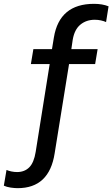

<svg xmlns="http://www.w3.org/2000/svg" viewBox="-128 -760 586 1001"><path d="M131 -426H33L46 -504H143L153 -565Q182 -740 362 -740Q406 -740 438 -727L425 -645Q414 -650 398.5 -653.5Q383 -657 366 -657Q322 -657 291 -631.5Q260 -606 251 -552L244 -504H381L368 -426H232L157 39Q129 221 -36 221Q-52 221 -72.5 218Q-93 215 -108 208L-94 126Q-83 131 -68 134Q-53 137 -39 137Q0 137 24.5 112.5Q49 88 58 32Z"/></svg>

Font: Winston Medium
Style: Italic
Weight: 500
Italic angle: -9°
Designer: Original fonts by Vernon Adams / Changes by Cristiano Sobral
Foundry: Original fonts by Vernon Adams / Changes by Cristiano Sobral
Version: Version 2.503;July 17, 2020;FontCreator 13.0.0.2655 64-bit